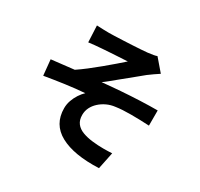

<svg xmlns="http://www.w3.org/2000/svg" viewBox="-173 -1010 1346 1292"><g transform="rotate(30 500.0 -364.5)"><path d="M245 -765Q269 -764 292 -763Q315 -762 340 -762Q354 -762 381 -763Q408 -764 443.5 -765.5Q479 -767 515.5 -769Q552 -771 582.5 -773Q613 -775 632 -777Q657 -780 674 -783Q691 -786 701 -790L780 -698Q764 -688 740.5 -671.5Q717 -655 701 -643Q680 -626 656 -606Q632 -586 606.5 -565.5Q581 -545 556 -524.5Q531 -504 507.5 -484.5Q484 -465 463 -450Q530 -457 604.5 -462.5Q679 -468 751.5 -471Q824 -474 885 -474V-356Q814 -360 744 -360Q674 -360 628 -353Q593 -349 563 -335Q533 -321 509.5 -299.5Q486 -278 473 -251.5Q460 -225 460 -194Q460 -155 479 -130Q498 -105 532.5 -92Q567 -79 611 -74Q654 -69 695 -69Q736 -69 764 -71L737 60Q545 68 438.5 10Q332 -48 332 -173Q332 -204 342.5 -233.5Q353 -263 369.5 -288Q386 -313 405 -331Q336 -326 256.5 -315Q177 -304 101 -291L89 -412Q129 -416 177 -422Q225 -428 265 -432Q298 -454 337 -484Q376 -514 415 -546.5Q454 -579 488.5 -608.5Q523 -638 546 -659Q534 -658 513.5 -657Q493 -656 468.5 -654.5Q444 -653 419 -651.5Q394 -650 373.5 -648.5Q353 -647 341 -646Q322 -645 298.5 -642.5Q275 -640 251 -637Z"/></g></svg>

Font: Noto Sans SC
Style: Bold
Weight: 700
Designer: Ryoko NISHIZUKA  (kana, bopomofo & ideographs); Paul D. Hunt (Latin, Greek & Cyrillic); Sandoll Communications , Soo-you
Foundry: Adobe
Version: Version 2.004-H2;hotconv 1.0.118;makeotfexe 2.5.65603